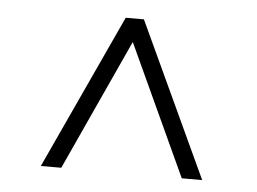

<svg xmlns="http://www.w3.org/2000/svg" viewBox="-37 -750 633 473"><g transform="rotate(5 279.0 -514.0)"><path d="M272.5 -660H284.5L130 -323H79.5L256 -705H301L478.5 -323H428Z"/></g></svg>

Font: Newsreader 60pt
Style: Bold
Weight: 700
Designer: Hugues Gentile
Foundry: Production Type
Version: Version 1.003